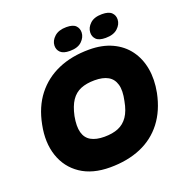

<svg xmlns="http://www.w3.org/2000/svg" viewBox="-154 -1022 1119 1169"><g transform="rotate(-20 405.5 -438.0)"><path d="M362 9Q248 9 173 -41.5Q98 -92 68.5 -179.5Q39 -267 61 -377Q82 -486 139.5 -559.5Q197 -633 284.5 -671Q372 -709 485 -709Q570 -709 633.5 -679.5Q697 -650 736 -597Q775 -544 787.5 -473.5Q800 -403 784 -320Q762 -212 705.5 -138.5Q649 -65 562 -28Q475 9 362 9ZM393 -178Q446 -178 483.5 -193.5Q521 -209 545.5 -244.5Q570 -280 581 -341Q595 -405 583.5 -445Q572 -485 539 -503.5Q506 -522 453 -522Q400 -522 362.5 -506.5Q325 -491 301 -455.5Q277 -420 264 -359Q252 -295 263 -255Q274 -215 307 -196.5Q340 -178 393 -178ZM374 -741Q332 -741 313.5 -759Q295 -777 296 -804Q297 -835 324.5 -860Q352 -885 402 -885Q445 -885 462.5 -867Q480 -849 479 -822Q478 -792 452 -766.5Q426 -741 374 -741ZM606 -741Q563 -741 545 -759Q527 -777 528 -804Q529 -835 555.5 -860Q582 -885 633 -885Q676 -885 694.5 -867Q713 -849 712 -822Q711 -791 684 -766Q657 -741 606 -741Z"/></g></svg>

Font: REM ExtraBold
Style: Italic
Weight: 800
Italic angle: -11°
Designer: Octavio Pardo
Foundry: Ashler Design
Version: Version 1.005;gftools[0.9.28]